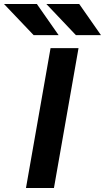

<svg xmlns="http://www.w3.org/2000/svg" viewBox="-64 -941 526 961"><path d="M66 0 189 -700H329L206 0ZM104.5 -765 -44 -921H120.5L229.5 -765ZM316 -765 168 -921H332.5L441.5 -765Z"/></svg>

Font: Overpass ExtraBold
Style: Italic
Weight: 800
Italic angle: -10°
Designer: Delve Withrington, Dave Bailey, Thomas Jockin
Foundry: Delve Fonts LLC
Version: Version 4.000